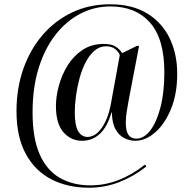

<svg xmlns="http://www.w3.org/2000/svg" viewBox="-20 -734 889 896"><path d="M395 142Q296 142 220 103Q144 64 100.5 -15.5Q57 -95 57 -215Q57 -322 89 -413Q121 -504 179.5 -571.5Q238 -639 317.5 -676.5Q397 -714 493 -714Q597 -714 666.5 -671.5Q736 -629 771.5 -556Q807 -483 807 -390Q807 -296 778 -225.5Q749 -155 704 -116Q659 -77 611 -77Q586 -77 561 -89Q536 -101 519.5 -130Q503 -159 502 -209H500Q481 -142 446 -109.5Q411 -77 363 -77Q311 -77 276 -117Q241 -157 241 -239Q241 -283 254.5 -333.5Q268 -384 295.5 -428.5Q323 -473 365 -501Q407 -529 464 -529Q501 -529 520 -516.5Q539 -504 550 -486L619 -520H629L581 -269Q576 -243 571.5 -214.5Q567 -186 567 -162Q567 -122 579.5 -104.5Q592 -87 616 -87Q652 -87 681.5 -125.5Q711 -164 729 -233.5Q747 -303 747 -397Q747 -553 680 -628.5Q613 -704 495 -704Q420 -704 354 -669.5Q288 -635 238 -570.5Q188 -506 160 -415Q132 -324 132 -210Q132 -88 165.5 -13Q199 62 260 96.5Q321 131 402 131Q469 131 532.5 106.5Q596 82 657 34L663 43Q603 90 536 116Q469 142 395 142ZM388 -95Q425 -95 455 -137.5Q485 -180 498 -252L539 -477Q534 -492 517.5 -505Q501 -518 475 -518Q445 -518 421 -497.5Q397 -477 379.5 -443Q362 -409 351 -368Q340 -327 334.5 -286Q329 -245 329 -210Q329 -148 345 -121.5Q361 -95 388 -95Z"/></svg>

Font: Noto Serif Display SemiCondensed Medium
Style: Italic
Weight: 500
Width: 4
Italic angle: -12°
Designer: Monotype Design Team
Foundry: Monotype Imaging Inc.
Version: Version 2.009